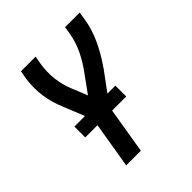

<svg xmlns="http://www.w3.org/2000/svg" viewBox="-200 -663 1001 1001"><g transform="rotate(-45 300.0 -162.5)"><path d="M156 205 204 -84 140 -243Q128 -271 119.5 -300Q111 -329 106.5 -359.5Q102 -390 102 -422Q102 -454 107 -486L115 -530H223L215 -486Q206 -431 212.5 -378Q219 -325 239 -278L273 -194L341 -288Q375 -333 399.5 -383.5Q424 -434 433 -486L440 -530H548L541 -486Q531 -423 503 -362Q475 -301 436 -245L435 -244Q434 -241 432 -238.5Q430 -236 428 -233L310 -73L264 205ZM410 -49H108V-129H410Z"/></g></svg>

Font: Iosevka Curly SmBdEx
Style: Italic
Weight: 600
Width: 7
Italic angle: -9°
Monospace: yes
Designer: Belleve Invis
Foundry: Belleve Invis
Version: Version 11.1.0; ttfautohint (v1.8.3)